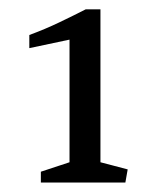

<svg xmlns="http://www.w3.org/2000/svg" viewBox="-20 -741 330 406"><path d="M250 -382.8 245.1 -355H66.4V-377.9L127 -397.9V-657.2L42 -639.2V-667Q75.2 -679.2 105.2 -693.6Q135.3 -708 161.1 -721.2H192.4V-397.9Z"/></svg>

Font: Brawler
Style: Regular
Weight: 400
Version: Version 1.000